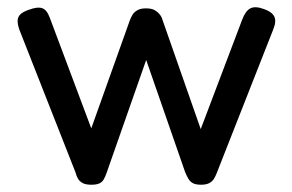

<svg xmlns="http://www.w3.org/2000/svg" viewBox="-20 -501 803 528"><path d="M231 7Q216 7 207.5 2.5Q199 -2 194.5 -9.5Q190 -17 188 -26L33 -420Q28 -435 28.5 -445Q29 -455 36.5 -462Q44 -469 59 -474Q83 -483 96 -478.5Q109 -474 117 -452L231 -148L337 -445Q340 -453 344.5 -460.5Q349 -468 358 -473Q367 -478 381 -478Q397 -478 405.5 -473Q414 -468 419.5 -461Q425 -454 427 -446L532 -146L646 -447Q655 -471 668.5 -478Q682 -485 706 -476Q727 -469 734 -456Q741 -443 731 -419L576 -25Q573 -17 568.5 -9.5Q564 -2 555.5 2.5Q547 7 533 7Q519 7 511 3Q503 -1 498 -9.5Q493 -18 489 -28L382 -336L274 -28Q270 -16 265.5 -8Q261 0 253 3.5Q245 7 231 7Z"/></svg>

Font: Fredoka Light
Style: Regular
Weight: 400
Version: Version 2.001